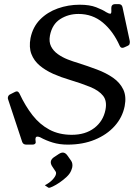

<svg xmlns="http://www.w3.org/2000/svg" viewBox="-20 -694 653 936"><path d="M587.5 -463.8Q581.5 -460.8 576.5 -460.8Q568 -460.8 563.5 -470.8Q531.8 -541.8 481.4 -583.9Q431 -626 362.5 -626Q313 -626 273.6 -600.9Q234.2 -575.8 223.5 -520.8Q217.8 -490 228.9 -467.9Q240 -445.8 262 -430.1Q284 -414.5 310.2 -404.2Q336.5 -394 360.5 -387Q407.8 -372 452.5 -355.2Q497.2 -338.5 531 -315Q564.8 -291.5 580.9 -257.9Q597 -224.2 587.8 -176.5Q576.8 -121.5 538.9 -79.4Q501 -37.2 442.4 -13.1Q383.8 11 310.2 11Q270.2 11 237.2 1Q204.2 -9 175.2 -25Q168.2 -28 162.2 -28Q154.2 -28 153.2 -19Q152.2 -16 153.2 -10Q154.2 -3 154.2 1Q152.2 11 137.2 11H108.2Q93 11 88.2 -2L19.5 -209.5Q17.5 -214.5 18.5 -219.5Q20.5 -230.5 30.5 -234.5L50.2 -244.5Q54.2 -246.5 56.8 -247.5Q59.2 -248.5 62.2 -248.5Q69.2 -248.5 75.2 -237.5Q103.2 -177.5 138.6 -132.2Q174 -87 221 -61.9Q268 -36.8 330 -36.8Q396.2 -36.8 439.6 -69.9Q483 -103 494 -158Q502.8 -201.5 482.5 -227.1Q462.2 -252.8 419.8 -270.1Q377.2 -287.5 317.5 -305.5Q276.5 -317.5 239 -334.2Q201.5 -351 173.5 -374.5Q145.5 -398 133 -430.8Q120.5 -463.5 128.8 -508.5Q140 -562.8 175.4 -598.8Q210.8 -634.8 261.8 -652.9Q312.8 -671 368.2 -671Q417.2 -671 449.2 -658.5Q481.2 -646 497.2 -635Q511.2 -627 517.2 -627Q521.2 -627 522.2 -632Q523.2 -637 522.8 -644.5Q522.2 -652 523.2 -661Q526.2 -674 542.2 -674H558.2Q573.8 -674 577.2 -659L612.2 -496Q614 -489 612.2 -483Q612 -479 609.9 -476Q607.8 -473 601.2 -470ZM327 90Q335.5 103 332.2 121.8Q331.2 126 329.8 129.6Q328.2 133.2 327 137.5Q320.8 153.2 305 168.1Q289.2 183 270.8 195.6Q252.2 208.2 237.5 215.1Q222.8 222 218.2 221.8Q215.5 221 212.2 218.4Q209 215.8 198.5 209.2Q221.5 197.5 236.2 181.8Q251 166 253.2 153.5Q254.5 146.2 250.2 140.8L233.2 115.2Q226 102.8 228 92.5Q230 82 241.8 73.2L267 56.5Q280.5 48 290.2 50.2Q300.5 52.2 309.2 64.8Z"/></svg>

Font: Young Serif Light
Style: Italic
Weight: 300
Italic angle: -10.979°
Designer: Bastien Sozeau
Foundry: NBR — Bastien Sozeau
Version: Version 5.001